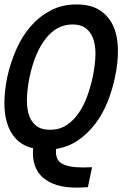

<svg xmlns="http://www.w3.org/2000/svg" viewBox="-30 -668 596 870"><path d="M2.9 -318.8Q17.1 -382.8 43 -442.4Q68.8 -502 107.9 -547.4Q147 -592.8 199 -620.4Q251 -647.9 316.9 -647.9Q382.8 -647.9 423.8 -620.4Q464.8 -592.8 484.4 -547.4Q503.9 -502 504.4 -442.4Q504.9 -382.8 491.2 -318.8Q479 -259.8 457 -205.3Q435.1 -150.9 401.6 -106.9Q368.2 -63 324 -32.5Q279.8 -2 224.1 6.8Q219.2 55.2 250 73Q280.8 90.8 346.2 90.8Q355 90.8 365.5 90.3Q376 89.8 387.2 89.8L368.2 180.2Q354 181.2 341.1 181.6Q328.1 182.1 315.9 182.1Q216.8 182.1 164.8 137Q112.8 91.8 120.1 3.9Q71.8 -7.8 43 -38.3Q14.2 -68.8 1.5 -112.3Q-11.2 -155.8 -10 -209Q-8.8 -262.2 2.9 -318.8ZM104 -318.8Q95.2 -275.9 92.5 -232.9Q89.8 -189.9 98.4 -156Q106.9 -122.1 130.4 -101.1Q153.8 -80.1 196.8 -80.1Q240.2 -80.1 271.7 -101.1Q303.2 -122.1 326.7 -156Q350.1 -189.9 365.5 -232.9Q380.9 -275.9 390.1 -318.8Q398.9 -361.8 401.9 -404.3Q404.8 -446.8 396 -481Q387.2 -515.1 363.5 -536.1Q339.8 -557.1 297.9 -557.1Q228 -557.1 178 -494.1Q127.9 -431.2 104 -318.8Z"/></svg>

Font: Anonymous Pro
Style: Bold Italic
Weight: 700
Italic angle: -12°
Monospace: yes
Designer: Mark Simonson
Version: Version 1.003